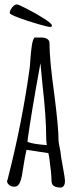

<svg xmlns="http://www.w3.org/2000/svg" viewBox="-20 -840 339 869"><path d="M213 -24Q213 -54 203 -126L199 -147L100 -162Q94 -139 83 -69Q77 -20 64 -4Q57 5 44 5Q32 5 22 -2.5Q12 -10 12 -21L14 -26L15 -30Q81 -287 115 -537Q115 -541 116 -550.5Q117 -560 118 -578Q121 -615 124.5 -637Q128 -659 136 -670H170Q184 -670 194 -663.5Q204 -657 204 -645Q204 -569 225 -419Q245 -265 245 -203Q245 -197 250 -172Q255 -149 255 -142Q255 -135 265 -82Q274 -34 274 -20V-19Q274 3 258 9Q235 9 224 2Q213 -5 213 -24ZM189 -220Q189 -310 173 -450L163 -554Q120 -319 104 -199Q119 -189 192 -183Q189 -198 189 -220ZM24 -781Q24 -793 35 -806.5Q46 -820 57 -820Q63 -820 104 -799Q145 -778 180 -755.5Q215 -733 215 -725Q215 -718 208 -718Q197 -718 150.5 -731.5Q104 -745 64 -760Q24 -775 24 -781Z"/></svg>

Font: Amatic SC
Style: Bold
Weight: 700
Designer: Multiple Designers
Foundry: Vernon Adams
Version: Version 2.505